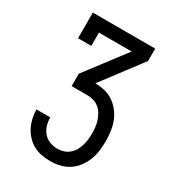

<svg xmlns="http://www.w3.org/2000/svg" viewBox="-178 -838 855 941"><g transform="rotate(30 250.0 -367.5)"><path d="M252 0Q227 0 202.5 -4.5Q178 -9 156.5 -20.5Q135 -32 117.5 -50.5Q100 -69 89 -91Q78 -113 72.5 -137Q67 -161 67 -186H145Q145 -163 151.5 -141.5Q158 -120 172.5 -103Q187 -86 208.5 -78Q230 -70 252 -70Q270 -70 286.5 -75.5Q303 -81 316.5 -92Q330 -103 339 -118.5Q348 -134 353 -151Q358 -168 360 -185Q362 -202 362 -220Q362 -238 360 -255.5Q358 -273 352.5 -290Q347 -307 338 -322.5Q329 -338 315.5 -349Q302 -360 285 -365.5Q268 -371 250 -371H159V-441L329 -665H144V-590H69V-735H422V-665L253 -441Q280 -441 307 -434.5Q334 -428 356.5 -412.5Q379 -397 396 -375Q413 -353 422.5 -327.5Q432 -302 435.5 -274.5Q439 -247 439 -220Q439 -192 435.5 -165Q432 -138 422 -112.5Q412 -87 395.5 -65Q379 -43 356 -28Q333 -13 306 -6.5Q279 0 252 0Z"/></g></svg>

Font: Iosevka Gothic
Style: Regular
Weight: 400
Monospace: yes
Designer: Belleve Invis
Foundry: Belleve Invis
Version: Version 15.5.1; ttfautohint (v1.8.4)